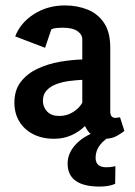

<svg xmlns="http://www.w3.org/2000/svg" viewBox="-20 -507 498 707"><path d="M179 4Q135 4 102 -13Q69 -30 51 -60Q33 -90 33 -129Q33 -175 56.5 -205.5Q80 -236 118.5 -254Q157 -272 200.5 -279.5Q244 -287 283 -288V-362Q283 -380 265 -392.5Q247 -405 211 -405Q201 -405 189 -404Q177 -403 169 -399L146 -331L36 -373Q55 -423 105 -455Q155 -487 219 -487Q265 -487 303 -471.5Q341 -456 363.5 -422Q386 -388 386 -332V-97Q386 -84 391 -78.5Q396 -73 405 -73Q410 -73 415 -74Q420 -75 422 -75L438 -25Q430 -18 411 -7Q392 4 366 4Q337 4 319.5 -9Q302 -22 293 -43Q272 -22 243 -9Q214 4 179 4ZM198 -80Q227 -80 250 -95Q273 -110 283 -129V-213Q262 -212 237 -209Q212 -206 189.5 -198Q167 -190 152.5 -175Q138 -160 138 -136Q138 -113 153.5 -96.5Q169 -80 198 -80ZM347 180Q229 180 229 95Q229 55 262 21.5Q295 -12 353 -28L400 -14Q364 6 348 27Q332 48 332 74Q332 109 372 109Q387 109 405 105L404 170Q381 180 347 180Z"/></svg>

Font: Kreon Medium
Style: Regular
Weight: 500
Version: Version 2.002